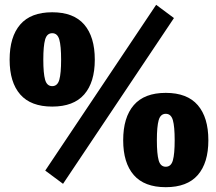

<svg xmlns="http://www.w3.org/2000/svg" viewBox="-20 -768 896 798"><path d="M629 -748 703 -693 242 -4 168 -59ZM197 -325Q108 -325 64 -375.5Q20 -426 20 -520Q20 -615 64 -666Q108 -717 197 -717Q286 -717 330 -666Q374 -615 374 -520Q374 -426 330 -375.5Q286 -325 197 -325ZM197 -410Q219 -410 226.5 -436.5Q234 -463 234 -520Q234 -577 226.5 -603.5Q219 -630 197 -630Q175 -630 167.5 -603.5Q160 -577 160 -520Q160 -463 167.5 -436.5Q175 -410 197 -410ZM669 10Q580 10 536 -40.5Q492 -91 492 -185Q492 -280 536 -331Q580 -382 669 -382Q758 -382 802 -331Q846 -280 846 -185Q846 -91 802 -40.5Q758 10 669 10ZM669 -75Q691 -75 698.5 -101.5Q706 -128 706 -185Q706 -242 698.5 -268.5Q691 -295 669 -295Q647 -295 639.5 -268.5Q632 -242 632 -185Q632 -128 639.5 -101.5Q647 -75 669 -75Z"/></svg>

Font: Protest Strike
Style: Regular
Weight: 400
Designer: Octavio Pardo
Foundry: Ashler Design
Version: Version 2.005; ttfautohint (v1.8.4.7-5d5b)